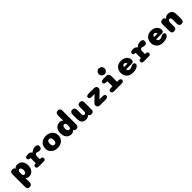

<svg xmlns="http://www.w3.org/2000/svg" viewBox="607 -3071 5595 5595"><g transform="rotate(-45 3404.5 -273.5)"><path d="M69.5 -380Q69.5 -485 165 -485Q197 -485 219.5 -472.5Q242 -460 250.5 -434L251 -432.5Q271 -459 301 -472.8Q331 -486.5 371.5 -486.5Q430 -486.5 477.5 -458Q525 -429.5 553 -374.2Q581 -319 581 -239Q581 -159 553 -103.2Q525 -47.5 477.5 -18.5Q430 10.5 371.5 10.5Q336 10.5 308 -1Q280 -12.5 260 -34V133.5Q260 238 165 238Q69.5 238 69.5 133.5ZM260 -181.5Q262.5 -167.5 270.2 -155Q278 -142.5 290.2 -135Q302.5 -127.5 318 -127.5Q338 -127.5 354 -141.2Q370 -155 379.5 -180.2Q389 -205.5 389 -239Q389 -273 379.5 -297.5Q370 -322 354 -335.2Q338 -348.5 318 -348.5Q302 -348.5 289.5 -339Q277 -329.5 269.5 -315.2Q262 -301 260 -286Z M945 -128.5H974.5Q1016 -128.5 1033.5 -110.2Q1051 -92 1051 -64.5Q1051 -37 1033 -18.5Q1015 0 974.5 0H769Q725.5 0 706.8 -18.5Q688 -37 688 -64.5Q688 -92 705 -110.2Q722 -128.5 756 -128.5H778.5V-347.5H757Q721.5 -347.5 702.5 -365Q683.5 -382.5 683.5 -412Q683.5 -443 710.2 -459.5Q737 -476 788 -476H821.5Q854.5 -476 882.2 -460.5Q910 -445 926.5 -418.5L930.5 -412Q964.5 -446 1010.2 -466.8Q1056 -487.5 1104 -487.5Q1145.5 -487.5 1177 -468.5Q1208.5 -449.5 1208.5 -402Q1208.5 -356.5 1185 -332Q1161.5 -307.5 1121.5 -307.5Q1096.5 -307.5 1080.8 -311.5Q1065 -315.5 1050.5 -321Q1039.5 -325 1029 -327.2Q1018.5 -329.5 1007 -329.5Q987 -329.5 973.2 -317.8Q959.5 -306 952.2 -287.5Q945 -269 945 -247.5Z M1548.5 10.5Q1501 10.5 1453 -3.5Q1405 -17.5 1364.8 -47.2Q1324.5 -77 1300.2 -124.5Q1276 -172 1276 -239Q1276 -306 1300.2 -353.2Q1324.5 -400.5 1364.8 -430Q1405 -459.5 1453 -473.5Q1501 -487.5 1548.5 -487.5Q1595.5 -487.5 1643.5 -473.5Q1691.5 -459.5 1731.5 -430Q1771.5 -400.5 1795.8 -353.2Q1820 -306 1820 -239Q1820 -172 1795.8 -124.5Q1771.5 -77 1731.5 -47.2Q1691.5 -17.5 1643.5 -3.5Q1595.5 10.5 1548.5 10.5ZM1548.5 -122.5Q1566.5 -122.5 1581 -129.8Q1595.5 -137 1606.2 -151.5Q1617 -166 1622.8 -187.8Q1628.5 -209.5 1628.5 -239Q1628.5 -268.5 1622.8 -290.2Q1617 -312 1606.2 -326.5Q1595.5 -341 1581 -348Q1566.5 -355 1548.5 -355Q1530.5 -355 1515.5 -348Q1500.5 -341 1489.8 -326.5Q1479 -312 1473.2 -290.2Q1467.5 -268.5 1467.5 -239Q1467.5 -209.5 1473.2 -187.8Q1479 -166 1489.8 -151.5Q1500.5 -137 1515.5 -129.8Q1530.5 -122.5 1548.5 -122.5Z M2316.5 5Q2254.5 5 2232.5 -43L2231 -46Q2211 -19 2180.2 -4.2Q2149.5 10.5 2109.5 10.5Q2051.5 10.5 2003.8 -18.5Q1956 -47.5 1928 -103.2Q1900 -159 1900 -239Q1900 -319 1928 -374.2Q1956 -429.5 2003.8 -458Q2051.5 -486.5 2109.5 -486.5Q2146 -486.5 2174 -475.2Q2202 -464 2221.5 -442.5V-657Q2221.5 -708 2246 -735Q2270.5 -762 2316.5 -762Q2412 -762 2412 -657V-100Q2412 5 2316.5 5ZM2221.5 -184.5V-281.5Q2220.5 -297 2213 -312.2Q2205.5 -327.5 2192.8 -338Q2180 -348.5 2163 -348.5Q2143 -348.5 2127 -335.2Q2111 -322 2101.5 -297.5Q2092 -273 2092 -239Q2092 -205.5 2101.5 -180.2Q2111 -155 2127 -141.2Q2143 -127.5 2163 -127.5Q2179 -127.5 2191.5 -135.5Q2204 -143.5 2211.8 -156.8Q2219.5 -170 2221.5 -184.5Z M2634.5 -481Q2729.5 -481 2729.5 -376V-223Q2729.5 -176 2742 -150.8Q2754.5 -125.5 2784.5 -125.5Q2804.5 -125.5 2817.8 -136.5Q2831 -147.5 2837.8 -167.2Q2844.5 -187 2844.5 -212V-376Q2844.5 -481 2940 -481Q3035 -481 3035 -376V-96Q3035 8.5 2940 8.5Q2872 8.5 2852.5 -46L2851 -50Q2826.5 -23 2792.5 -6.2Q2758.5 10.5 2715.5 10.5Q2665 10.5 2625 -8.5Q2585 -27.5 2562 -72.5Q2539 -117.5 2539 -195V-376Q2539 -481 2634.5 -481Z M3195 -87.5Q3195 -119 3208 -138.8Q3221 -158.5 3250 -186L3417.5 -343H3307.5Q3256.5 -343 3229.5 -360.2Q3202.5 -377.5 3202.5 -410Q3202.5 -442.5 3229.5 -459.2Q3256.5 -476 3307.5 -476H3519Q3570 -476 3596.8 -452.8Q3623.5 -429.5 3623.5 -391Q3623.5 -356.5 3611 -337.2Q3598.5 -318 3569 -290L3404 -133.5H3523.5Q3574.5 -133.5 3601.5 -117.2Q3628.5 -101 3628.5 -68.5Q3628.5 -36 3601.5 -18Q3574.5 0 3523.5 0H3300Q3248.5 0 3221.8 -27.8Q3195 -55.5 3195 -87.5Z M3879 -133.5H3943V-343H3911Q3860 -343 3833.2 -360Q3806.5 -377 3806.5 -409.5Q3806.5 -442 3833.2 -459Q3860 -476 3911 -476H4026.5Q4131 -476 4131 -371.5V-133.5H4182Q4229.5 -133.5 4253.5 -116.2Q4277.5 -99 4277.5 -66.5Q4277.5 -34.5 4253.5 -17.2Q4229.5 0 4182 0H3879Q3832 0 3808 -17.2Q3784 -34.5 3784 -66.5Q3784 -99 3808 -116.2Q3832 -133.5 3879 -133.5ZM3911 -665Q3911 -698.5 3927.2 -725.8Q3943.5 -753 3970.8 -769Q3998 -785 4031.5 -785Q4065.5 -785 4092.8 -769Q4120 -753 4136 -725.8Q4152 -698.5 4152 -665Q4152 -631.5 4136 -604Q4120 -576.5 4092.8 -560.5Q4065.5 -544.5 4031.5 -544.5Q3998 -544.5 3970.8 -560.5Q3943.5 -576.5 3927.2 -604Q3911 -631.5 3911 -665Z M4640.5 10.5Q4571 10.5 4513.8 -18.8Q4456.5 -48 4422.5 -103.8Q4388.5 -159.5 4388.5 -239Q4388.5 -298.5 4407.8 -344.5Q4427 -390.5 4461.5 -422.5Q4496 -454.5 4542.2 -471Q4588.5 -487.5 4643 -487.5Q4714 -487.5 4769.2 -461.2Q4824.5 -435 4856.2 -389Q4888 -343 4888 -283.5Q4888 -238.5 4866.2 -220Q4844.5 -201.5 4797.5 -201.5H4572.5Q4577 -177 4587.8 -159.5Q4598.5 -142 4615.8 -132.5Q4633 -123 4656 -123Q4685.5 -123 4703.8 -130Q4722 -137 4738 -146.5Q4758.5 -158 4778.2 -166.2Q4798 -174.5 4820 -174.5Q4848.5 -174.5 4867.8 -159Q4887 -143.5 4887 -112.5Q4887 -82 4871.5 -64.8Q4856 -47.5 4833.5 -32.5Q4802 -11.5 4751.2 -0.5Q4700.5 10.5 4640.5 10.5ZM4575.5 -292.5H4722.5Q4718 -323 4699.2 -343.8Q4680.5 -364.5 4648.5 -364.5Q4630.5 -364.5 4616 -355.8Q4601.5 -347 4591.2 -331Q4581 -315 4575.5 -292.5Z M5278 -128.5H5307.5Q5349 -128.5 5366.5 -110.2Q5384 -92 5384 -64.5Q5384 -37 5366 -18.5Q5348 0 5307.5 0H5102Q5058.5 0 5039.8 -18.5Q5021 -37 5021 -64.5Q5021 -92 5038 -110.2Q5055 -128.5 5089 -128.5H5111.5V-347.5H5090Q5054.5 -347.5 5035.5 -365Q5016.5 -382.5 5016.5 -412Q5016.5 -443 5043.2 -459.5Q5070 -476 5121 -476H5154.5Q5187.5 -476 5215.2 -460.5Q5243 -445 5259.5 -418.5L5263.5 -412Q5297.5 -446 5343.2 -466.8Q5389 -487.5 5437 -487.5Q5478.5 -487.5 5510 -468.5Q5541.5 -449.5 5541.5 -402Q5541.5 -356.5 5518 -332Q5494.5 -307.5 5454.5 -307.5Q5429.5 -307.5 5413.8 -311.5Q5398 -315.5 5383.5 -321Q5372.5 -325 5362 -327.2Q5351.5 -329.5 5340 -329.5Q5320 -329.5 5306.2 -317.8Q5292.5 -306 5285.2 -287.5Q5278 -269 5278 -247.5Z M5878.5 10.5Q5809 10.5 5751.8 -18.8Q5694.5 -48 5660.5 -103.8Q5626.5 -159.5 5626.5 -239Q5626.5 -298.5 5645.8 -344.5Q5665 -390.5 5699.5 -422.5Q5734 -454.5 5780.2 -471Q5826.5 -487.5 5881 -487.5Q5952 -487.5 6007.2 -461.2Q6062.5 -435 6094.2 -389Q6126 -343 6126 -283.5Q6126 -238.5 6104.2 -220Q6082.5 -201.5 6035.5 -201.5H5810.5Q5815 -177 5825.8 -159.5Q5836.5 -142 5853.8 -132.5Q5871 -123 5894 -123Q5923.5 -123 5941.8 -130Q5960 -137 5976 -146.5Q5996.5 -158 6016.2 -166.2Q6036 -174.5 6058 -174.5Q6086.5 -174.5 6105.8 -159Q6125 -143.5 6125 -112.5Q6125 -82 6109.5 -64.8Q6094 -47.5 6071.5 -32.5Q6040 -11.5 5989.2 -0.5Q5938.5 10.5 5878.5 10.5ZM5813.5 -292.5H5960.5Q5956 -323 5937.2 -343.8Q5918.5 -364.5 5886.5 -364.5Q5868.5 -364.5 5854 -355.8Q5839.5 -347 5829.2 -331Q5819 -315 5813.5 -292.5Z M6655 5Q6559.5 5 6559.5 -100V-253.5Q6559.5 -300.5 6547 -325.5Q6534.5 -350.5 6504.5 -350.5Q6490 -350.5 6478.8 -344.2Q6467.5 -338 6460 -326.5Q6452.5 -315 6448.5 -299.2Q6444.5 -283.5 6444.5 -264.5V-100Q6444.5 5 6349 5Q6254 5 6254 -100V-380Q6254 -485 6349 -485Q6424 -485 6439.5 -421.5L6440 -419.5Q6461.5 -449 6494.8 -467.8Q6528 -486.5 6573.5 -486.5Q6624.5 -486.5 6664.5 -467.5Q6704.5 -448.5 6727.2 -403.5Q6750 -358.5 6750 -281V-100Q6750 -49 6725.5 -22Q6701 5 6655 5Z"/></g></svg>

Font: Sono ExtraLight Monospace ExtraBold
Style: Regular
Weight: 800
Version: Version 2.112